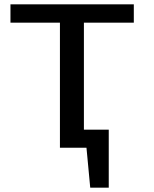

<svg xmlns="http://www.w3.org/2000/svg" viewBox="-20 -678 707 881"><path d="M342 0V-83H479L427 0ZM394 183 369 -83H479V183ZM255 0V-658H365V0ZM28 -574V-658H594V-574Z"/></svg>

Font: Ysabeau Office SemiBold
Style: Regular
Weight: 600
Designer: Christian Thalmann (Catharsis Fonts)
Version: Version 2.001;gftools[0.9.30]; featfreeze: tnum,lnum,ss02